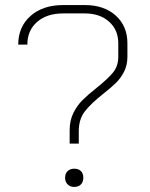

<svg xmlns="http://www.w3.org/2000/svg" viewBox="-20 -728 591 758"><path d="M255 -214Q255 -252 269.5 -281.5Q284 -311 305 -332Q326 -353 360 -380Q405 -416 426 -441.5Q447 -467 447 -504V-557Q447 -610 410.5 -642.5Q374 -675 315 -675H229Q165 -675 126.5 -641.5Q88 -608 88 -552H52Q52 -622 100.5 -665Q149 -708 229 -708H315Q391 -708 437 -666.5Q483 -625 483 -557V-504Q483 -471 470 -445.5Q457 -420 439 -402Q421 -384 388 -358Q340 -320 315.5 -289Q291 -258 291 -210V-161H255ZM237 -26Q237 -43 247 -52.5Q257 -62 273 -62Q290 -62 299.5 -52.5Q309 -43 309 -26Q309 -10 299.5 0Q290 10 273 10Q257 10 247 0Q237 -10 237 -26Z"/></svg>

Font: Bai Jamjuree ExtraLight
Style: Regular
Weight: 275
Designer: Katatrad Aksorn Co.,Ltd.
Foundry: Cadson Demak Co.,Ltd.
Version: Version 1.000; ttfautohint (v1.6)